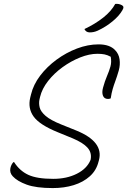

<svg xmlns="http://www.w3.org/2000/svg" viewBox="-20 -946 649 978"><path d="M482 -720Q511 -720 532 -712.5Q553 -705 566 -691Q585 -672 589 -644Q593 -616 585 -587Q576 -556 568 -534.5Q560 -513 554 -492.5Q548 -472 544 -445Q538 -442 530 -442Q511 -442 504.5 -458.5Q498 -475 505 -500Q514 -533 525 -558.5Q536 -584 542.5 -607Q549 -630 544 -657Q527 -666 512 -669Q497 -672 476 -672Q435 -672 388.5 -653.5Q342 -635 299 -604Q256 -573 225 -533.5Q194 -494 184 -452L181 -439Q177 -420 182 -399Q187 -378 212 -356Q237 -334 292 -312L369 -281Q509 -224 484 -130L482 -123Q471 -78 437.5 -48Q404 -18 355.5 -3Q307 12 249 12Q164 12 116 -5.5Q68 -23 45 -48Q28 -66 33 -90Q37 -108 48 -120H52Q80 -76 124 -55.5Q168 -35 251 -35Q320 -35 371.5 -61Q423 -87 441 -131L442 -135Q448 -169 425.5 -194Q403 -219 351 -241L273 -273Q182 -310 151.5 -352Q121 -394 134 -449L138 -465Q150 -515 184.5 -560.5Q219 -606 268 -642Q317 -678 372.5 -699Q428 -720 482 -720ZM567 -926Q585 -928 600 -920Q615 -913 604 -895Q588 -866 553.5 -837.5Q519 -809 478 -790Q467 -785 457 -783Q447 -781 437 -781Q418 -781 410 -798Q465 -824 506 -856.5Q547 -889 567 -926Z"/></svg>

Font: Recursive Mn Csl St Lt
Style: Italic
Weight: 300
Italic angle: -15°
Monospace: yes
Version: Version 1.079;hotconv 1.0.112;makeotfexe 2.5.65598; ttfautoh